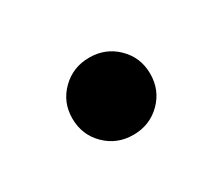

<svg xmlns="http://www.w3.org/2000/svg" viewBox="-47 -526 419 361"><g transform="rotate(-30 162.0 -345.5)"><path d="M162.1 -261.2Q126.5 -261.2 102.1 -285.4Q77.6 -309.6 77.6 -345.2Q77.6 -380.4 102.1 -404.5Q126.5 -428.7 162.1 -428.7Q197.8 -428.7 222.2 -404.5Q246.6 -380.4 246.6 -345.2Q246.6 -309.6 222.2 -285.4Q197.8 -261.2 162.1 -261.2Z"/></g></svg>

Font: Inter 16pt
Style: Bold
Weight: 700
Version: Version 4.001;git-66647c0bb